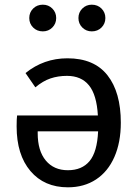

<svg xmlns="http://www.w3.org/2000/svg" viewBox="-20 -788 593 820"><path d="M496 -264Q496 -180 468.5 -117.5Q441 -55 390 -21.5Q339 12 270 12Q169 12 110 -57.5Q51 -127 51 -248Q51 -281 53 -295H398Q393 -383 360 -423.5Q327 -464 266 -464Q228 -464 195.5 -453Q163 -442 131 -415L89 -476Q167 -539 268 -539Q382 -539 439 -466.5Q496 -394 496 -264ZM399 -227H141V-219Q141 -144 175.5 -102.5Q210 -61 270 -61Q330 -61 362.5 -100Q395 -139 399 -227ZM220 -711Q220 -687 203.5 -670.5Q187 -654 163 -654Q138 -654 121.5 -670.5Q105 -687 105 -711Q105 -735 121.5 -751.5Q138 -768 163 -768Q187 -768 203.5 -751.5Q220 -735 220 -711ZM430 -711Q430 -687 413.5 -670.5Q397 -654 372 -654Q348 -654 331.5 -670.5Q315 -687 315 -711Q315 -735 331.5 -751.5Q348 -768 372 -768Q397 -768 413.5 -751.5Q430 -735 430 -711Z"/></svg>

Font: Fira GO
Style: Regular
Weight: 400
Designer: Carrois Corporate
Foundry: Carrois Corporate GbR
Version: Version 0.300